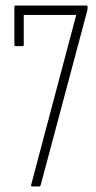

<svg xmlns="http://www.w3.org/2000/svg" viewBox="-20 -675 349 695"><path d="M96 0Q94 0 93 -1.5Q92 -3 93 -7L256 -621H66V-513Q66 -508 61 -508H37Q32 -508 32 -513V-650Q32 -655 37 -655H292Q297 -655 297 -650V-645Q297 -641 296 -637L127 -4Q125 0 121 0Z"/></svg>

Font: Sofia Sans Extra Condensed ExtraLight
Style: Regular
Weight: 250
Designer: Botio Nikoltchev, Ani Petrova
Foundry: lettersoup
Version: Version 4.101